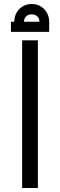

<svg xmlns="http://www.w3.org/2000/svg" viewBox="-20 -933 298 953"><path d="M137.2 -913.1Q173.8 -913.1 198.7 -888.2Q223.6 -863.3 224.1 -825.2V-774.9H34.2V-825.2H50.8Q51.3 -863.3 76.2 -888.2Q101.1 -913.1 137.2 -913.1ZM99.1 -825.2H175.8Q175.3 -842.3 164.6 -852.1Q153.8 -861.8 137.2 -861.8Q120.6 -861.8 110.1 -852.1Q99.6 -842.3 99.1 -825.2ZM89.8 0V-732.9H168V0Z"/></svg>

Font: Montserrat-Arabic Light
Style: Regular
Weight: 300
Designer: Mohamed Gaber
Foundry: Kief Type Foundry
Version: Version 5.008;PS 005.008;hotconv 1.0.88;makeotf.lib2.5.64775